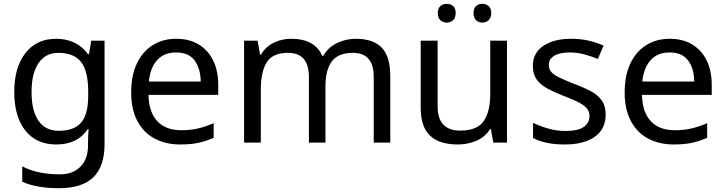

<svg xmlns="http://www.w3.org/2000/svg" viewBox="-20 -750 3815 1010"><path d="M275 -546Q328 -546 370.5 -526Q413 -506 443 -465H448L460 -536H530V9Q530 124 471.5 182Q413 240 290 240Q172 240 97 206V125Q176 167 295 167Q364 167 403.5 126.5Q443 86 443 16V-5Q443 -17 444 -39.5Q445 -62 446 -71H442Q388 10 276 10Q172 10 113.5 -63Q55 -136 55 -267Q55 -395 113.5 -470.5Q172 -546 275 -546ZM287 -472Q220 -472 183 -418.5Q146 -365 146 -266Q146 -167 182.5 -114.5Q219 -62 289 -62Q370 -62 407 -105.5Q444 -149 444 -246V-267Q444 -377 406 -424.5Q368 -472 287 -472Z M907 -546Q976 -546 1025.5 -516Q1075 -486 1101.5 -431.5Q1128 -377 1128 -304V-251H761Q763 -160 807.5 -112.5Q852 -65 932 -65Q983 -65 1022.5 -74.5Q1062 -84 1104 -102V-25Q1063 -7 1023 1.5Q983 10 928 10Q852 10 793.5 -21Q735 -52 702.5 -113.5Q670 -175 670 -264Q670 -352 699.5 -415Q729 -478 782.5 -512Q836 -546 907 -546ZM906 -474Q843 -474 806.5 -433.5Q770 -393 763 -321H1036Q1035 -389 1004 -431.5Q973 -474 906 -474Z M1852 -546Q1943 -546 1988 -499.5Q2033 -453 2033 -349V0H1946V-345Q1946 -472 1837 -472Q1759 -472 1725.5 -427Q1692 -382 1692 -296V0H1605V-345Q1605 -472 1495 -472Q1414 -472 1383 -422Q1352 -372 1352 -278V0H1264V-536H1335L1348 -463H1353Q1378 -505 1420.5 -525.5Q1463 -546 1511 -546Q1637 -546 1675 -456H1680Q1707 -502 1753.5 -524Q1800 -546 1852 -546Z M2647 -536V0H2575L2562 -71H2558Q2532 -29 2486 -9.5Q2440 10 2388 10Q2291 10 2242 -36.5Q2193 -83 2193 -185V-536H2282V-191Q2282 -63 2401 -63Q2490 -63 2524.5 -113Q2559 -163 2559 -257V-536ZM2283 -681Q2283 -707 2297 -718.5Q2311 -730 2330 -730Q2349 -730 2363 -718.5Q2377 -707 2377 -681Q2377 -656 2363 -643.5Q2349 -631 2330 -631Q2311 -631 2297 -643.5Q2283 -656 2283 -681ZM2471 -681Q2471 -707 2484.5 -718.5Q2498 -730 2517 -730Q2536 -730 2550 -718.5Q2564 -707 2564 -681Q2564 -656 2550 -643.5Q2536 -631 2517 -631Q2498 -631 2484.5 -643.5Q2471 -656 2471 -681Z M3166 -148Q3166 -70 3108 -30Q3050 10 2952 10Q2896 10 2855.5 1Q2815 -8 2784 -24V-104Q2816 -88 2861.5 -74.5Q2907 -61 2954 -61Q3021 -61 3051 -82.5Q3081 -104 3081 -140Q3081 -160 3070 -176Q3059 -192 3030.5 -208Q3002 -224 2949 -244Q2897 -264 2860 -284Q2823 -304 2803 -332Q2783 -360 2783 -404Q2783 -472 2838.5 -509Q2894 -546 2984 -546Q3033 -546 3075.5 -536.5Q3118 -527 3155 -510L3125 -440Q3091 -454 3054 -464Q3017 -474 2978 -474Q2924 -474 2895.5 -456.5Q2867 -439 2867 -409Q2867 -387 2880 -371.5Q2893 -356 2923.5 -341.5Q2954 -327 3005 -307Q3056 -288 3092 -268Q3128 -248 3147 -219.5Q3166 -191 3166 -148Z M3503 -546Q3572 -546 3621.5 -516Q3671 -486 3697.5 -431.5Q3724 -377 3724 -304V-251H3357Q3359 -160 3403.5 -112.5Q3448 -65 3528 -65Q3579 -65 3618.5 -74.5Q3658 -84 3700 -102V-25Q3659 -7 3619 1.5Q3579 10 3524 10Q3448 10 3389.5 -21Q3331 -52 3298.5 -113.5Q3266 -175 3266 -264Q3266 -352 3295.5 -415Q3325 -478 3378.5 -512Q3432 -546 3503 -546ZM3502 -474Q3439 -474 3402.5 -433.5Q3366 -393 3359 -321H3632Q3631 -389 3600 -431.5Q3569 -474 3502 -474Z"/></svg>

Font: Go Noto Kurrent-Regular
Style: Regular
Weight: 400
Designer: Monotype Design Team
Foundry: Monotype Imaging Inc.
Version: Version 2.012; ttfautohint (v1.8.4.7-5d5b)